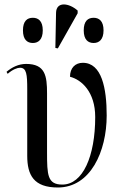

<svg xmlns="http://www.w3.org/2000/svg" viewBox="-20 -823 545 853"><path d="M237 -608 325 -764V-776C287 -810 230 -818 229 -766L226 -610ZM126 -632C150 -632 170 -647 170 -688C170 -730 150 -744 126 -744C101 -744 82 -730 82 -688C82 -647 101 -632 126 -632ZM396 -632C420 -632 440 -647 440 -688C440 -730 420 -744 396 -744C371 -744 352 -730 352 -688C352 -647 371 -632 396 -632ZM237 10C382 10 454 -150 454 -310C454 -431 432 -544 348 -544C314 -544 291 -521 291 -482C342 -469 403 -415 403 -303C403 -129 348 -3 257 -3C191 -3 189 -45 189 -147V-408C189 -486 181 -539 96 -539C62 -539 33 -524 9 -504L14 -495C37 -515 57 -522 69 -522C98 -522 101 -492 101 -427V-131C101 -45 130 10 237 10Z"/></svg>

Font: Noto Serif Display Condensed
Style: Regular
Weight: 400
Width: 3
Designer: Monotype Design Team
Foundry: Monotype Imaging Inc.
Version: Version 2.009